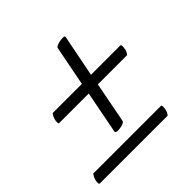

<svg xmlns="http://www.w3.org/2000/svg" viewBox="-142 -676 790 790"><g transform="rotate(-45 252.5 -281.0)"><path d="M413 -63Q417 -63 417 -55Q417 -45 414.5 -34.5Q412 -24 404 -15H10Q5 -15 5 -23Q5 -45 19 -63ZM67 -309Q63 -309 63 -317Q63 -339 77 -357H247L281 -531Q282 -536 288.5 -539Q295 -542 303 -544Q311 -546 318.5 -546.5Q326 -547 327 -547Q338 -547 336 -539L300 -357H471Q475 -357 475 -349Q475 -339 472.5 -328.5Q470 -318 462 -309H292L258 -132Q256 -124 242.5 -120Q229 -116 217 -116Q201 -116 203 -124L239 -309Z"/></g></svg>

Font: Vermiglione SemiBold
Style: Italic
Weight: 600
Italic angle: -11°
Version: Version 1.000